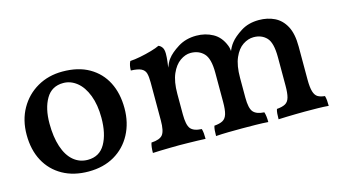

<svg xmlns="http://www.w3.org/2000/svg" viewBox="-61 -671 1574 884"><g transform="rotate(-15 725.5 -229.0)"><path d="M271 9Q200 9 147.5 -20.5Q95 -50 66.5 -103Q38 -156 38 -228Q38 -298 68.5 -352Q99 -406 152 -436.5Q205 -467 272 -467Q347 -467 399 -437Q451 -407 478 -354Q505 -301 505 -230Q505 -161 476 -106.5Q447 -52 394.5 -21.5Q342 9 271 9ZM281 -44Q337 -44 364 -91.5Q391 -139 391 -215Q391 -277 373.5 -322.5Q356 -368 326.5 -391.5Q297 -415 262 -415Q207 -415 180 -369Q153 -323 153 -251Q153 -187 168.5 -140Q184 -93 213 -68.5Q242 -44 281 -44Z M578 3Q578 -12 579.5 -24Q581 -36 584 -45Q624 -47 638 -64.5Q652 -82 652 -132V-314Q652 -341 647.5 -357Q643 -373 627 -381Q611 -389 578 -390Q578 -402 580 -412.5Q582 -423 587 -433Q608 -434 636 -439.5Q664 -445 690 -452.5Q716 -460 730 -467Q739 -464 746.5 -454Q754 -444 754 -423Q754 -407 751.5 -386Q749 -365 743 -323L734 -322Q749 -363 756 -377.5Q763 -392 768 -397Q785 -420 822.5 -443.5Q860 -467 910 -467Q953 -467 988.5 -447.5Q1024 -428 1041 -384Q1047 -370 1047 -348H1043Q1054 -377 1068 -394Q1085 -416 1121 -439Q1157 -462 1207 -462Q1248 -462 1281 -446Q1314 -430 1333.5 -394Q1353 -358 1353 -297V-140Q1353 -102 1359 -82Q1365 -62 1377.5 -54.5Q1390 -47 1411 -45Q1414 -35 1415 -23.5Q1416 -12 1416 3Q1394 1 1364 0.5Q1334 0 1303 0Q1282 0 1259.5 0.5Q1237 1 1215.5 1.5Q1194 2 1177 3Q1177 -13 1178 -24.5Q1179 -36 1182 -45Q1208 -47 1222.5 -55Q1237 -63 1242.5 -83Q1248 -103 1248 -138V-274Q1248 -343 1224.5 -367.5Q1201 -392 1163 -392Q1137 -392 1112 -375.5Q1087 -359 1071 -322.5Q1055 -286 1055 -227V-133Q1055 -82 1070 -64.5Q1085 -47 1122 -45Q1125 -36 1126.5 -24Q1128 -12 1128 3Q1103 1 1069 0.5Q1035 0 1004 0Q972 0 939 0.5Q906 1 879 3Q879 -12 880 -24Q881 -36 884 -45Q910 -47 924.5 -55Q939 -63 945 -83Q951 -103 951 -140V-280Q951 -347 927 -372Q903 -397 864 -397Q839 -397 814 -379.5Q789 -362 773 -325.5Q757 -289 757 -231V-133Q757 -83 771 -65Q785 -47 824 -45Q827 -35 828 -23.5Q829 -12 829 3Q813 2 790.5 1.5Q768 1 745 0.5Q722 0 703 0Q685 0 661.5 0.5Q638 1 616 1.5Q594 2 578 3Z"/></g></svg>

Font: Vollkorn Medium
Style: Regular
Weight: 500
Designer: Friedrich Althausen
Foundry: Friedrich Althausen
Version: Version 5.000